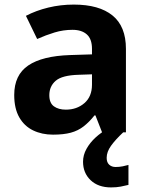

<svg xmlns="http://www.w3.org/2000/svg" viewBox="-20 -577 644 837"><path d="M302 -557Q412 -557 470.5 -509.5Q529 -462 529 -364V0H425L396 -74H392Q369 -45 344.5 -26Q320 -7 288.5 1.5Q257 10 211 10Q163 10 124.5 -8.5Q86 -27 64 -65.5Q42 -104 42 -163Q42 -250 103 -291.5Q164 -333 286 -337L381 -340V-364Q381 -407 358.5 -427Q336 -447 296 -447Q256 -447 218 -435.5Q180 -424 142 -407L93 -508Q137 -531 190.5 -544Q244 -557 302 -557ZM323 -251Q251 -249 223 -225Q195 -201 195 -162Q195 -128 215 -113.5Q235 -99 267 -99Q315 -99 348 -127.5Q381 -156 381 -208V-253ZM445 111Q445 131 456 141Q467 151 484 151Q500 151 515 148Q530 145 540 142V229Q524 233 506 236.5Q488 240 464 240Q408 240 375 208.5Q342 177 342 128Q342 99 357 72Q372 45 396.5 22.5Q421 0 452 -17L517 0Q483 32 464 58.5Q445 85 445 111Z"/></svg>

Font: Noto Sans Thai
Style: Bold
Weight: 700
Designer: Monotype Design Team
Foundry: Monotype Imaging Inc.
Version: Version 2.001